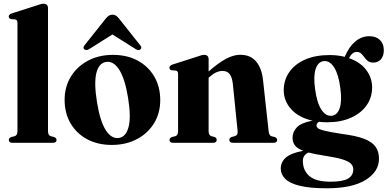

<svg xmlns="http://www.w3.org/2000/svg" viewBox="-20 -769 2087 1034"><path d="M238.5 -725V-63.5Q238.5 -40 252.5 -36L271 -31Q284.5 -26.5 284.5 -15.5Q284.5 0 264.5 0H47Q27.5 0 27.5 -15.5Q27.5 -26 41.5 -31L60 -36Q74 -40.5 74 -63.5V-646Q74 -662.5 61.5 -664.5L39.5 -666Q27 -669 27 -680Q27 -691 44 -697L175.5 -739Q202.5 -749 213.5 -749Q238.5 -749 238.5 -725Z M588.5 -473.5Q664 -473.5 721.2 -442.8Q778.5 -412 810.8 -356.8Q843 -301.5 843 -229.5Q843 -160 809.8 -105.5Q776.5 -51 717.5 -19.8Q658.5 11.5 582 11.5Q506.5 11.5 449.2 -19.2Q392 -50 360 -104.8Q328 -159.5 328 -231Q328 -301 361.2 -355.8Q394.5 -410.5 453.5 -442Q512.5 -473.5 588.5 -473.5ZM620.5 -26Q658.5 -32 672.5 -85.5Q686.5 -139 669.5 -243.5Q652.5 -346.5 621.8 -394Q591 -441.5 551 -435.5Q512.5 -429.5 499 -375.8Q485.5 -322 502.5 -218Q519 -115.5 549.8 -67.8Q580.5 -20 620.5 -26ZM736.5 -503.5Q726 -494.5 710 -505L585.5 -583.5L461 -505Q445.5 -495 434 -503.5Q424.5 -512 436 -526L550 -669.5Q558.5 -679.5 566.5 -684.8Q574.5 -690 585.5 -690Q597 -690 604.8 -684.8Q612.5 -679.5 620.5 -669.5L734.5 -526Q746.5 -512 736.5 -503.5Z M1103.5 -449.5V-384Q1157.5 -431.5 1198 -452.8Q1238.5 -474 1273.5 -474Q1328.5 -474 1359 -438.2Q1389.5 -402.5 1396.5 -338L1426.5 -64.5Q1429 -39.5 1441.5 -35.5L1459.5 -31Q1472.5 -26 1472.5 -15.5Q1472.5 0 1453 0H1235.5Q1215 0 1215 -16Q1215 -26 1226.5 -31L1245 -36Q1253 -38.5 1257 -45Q1261 -51.5 1259.5 -64.5L1234 -317Q1230 -352.5 1217 -369.8Q1204 -387 1177.5 -387Q1144.5 -387 1107.5 -354L1103.5 -350.5V-63.5Q1103.5 -41 1117.5 -36L1136 -31Q1147 -26 1147 -16Q1147 0 1127 0H912.5Q893 0 893 -15.5Q893 -26 906 -31L925.5 -36Q939 -40.5 939 -63.5V-370.5Q939 -387 926.5 -389L904.5 -390.5Q892.5 -393.5 892.5 -404.5Q892.5 -415 909 -421.5L1040.5 -463.5Q1055 -468.5 1063.2 -471Q1071.5 -473.5 1079.5 -473.5Q1103.5 -473.5 1103.5 -449.5Z M1820 -48Q1895.5 -38.5 1939.5 -22Q1983.5 -5.5 2002.2 20.8Q2021 47 2021 85.5Q2021 155.5 1948.8 200.2Q1876.5 245 1741 245Q1648.5 245 1594 231.5Q1539.5 218 1515.8 194Q1492 170 1492 138.5Q1492 104 1519.2 79.8Q1546.5 55.5 1613 43Q1581 31 1568.2 14Q1555.5 -3 1555.5 -27Q1555.5 -59 1579.2 -83.8Q1603 -108.5 1663.5 -119Q1589.5 -135.5 1548.8 -180.2Q1508 -225 1508 -283Q1508 -338 1538 -381Q1568 -424 1623.2 -448.2Q1678.5 -472.5 1754.5 -472.5Q1798.5 -472.5 1836.5 -463Q1859 -516.5 1892.8 -545.2Q1926.5 -574 1969.5 -574Q2005 -574 2026 -553.8Q2047 -533.5 2047 -498.5Q2047 -468 2031.8 -450Q2016.5 -432 1989.5 -432Q1971.5 -432 1960.8 -440.8Q1950 -449.5 1942 -460.8Q1934 -472 1924.8 -480.8Q1915.5 -489.5 1901 -489.5Q1877 -489.5 1859.5 -456Q1919.5 -435 1951.8 -392.8Q1984 -350.5 1984 -298Q1984 -243.5 1953.8 -201Q1923.5 -158.5 1869 -134.5Q1814.5 -110.5 1743 -110.5Q1719.5 -110.5 1697.5 -113Q1684.5 -105.5 1684.5 -93Q1684.5 -85 1692.8 -78.2Q1701 -71.5 1729.8 -64.5Q1758.5 -57.5 1820 -48ZM1724 -440Q1693 -436.5 1680 -397.8Q1667 -359 1677 -288.5Q1686.5 -216.5 1710.2 -179.5Q1734 -142.5 1766 -145.5Q1796.5 -148.5 1809.5 -187.2Q1822.5 -226 1812.5 -297Q1803 -369 1779.5 -406Q1756 -443 1724 -440ZM1611 97.5Q1611 148.5 1646 179Q1681 209.5 1760 209.5Q1825.5 209.5 1854 193Q1882.5 176.5 1882.5 143.5Q1882.5 125 1869.2 112Q1856 99 1823.2 89Q1790.5 79 1731.5 70Q1675.5 61.5 1641.5 52.5Q1611 66 1611 97.5Z"/></svg>

Font: Fraunces 72pt
Style: Bold
Weight: 700
Version: Version 1.000;[b76b70a41]